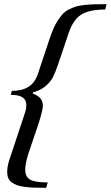

<svg xmlns="http://www.w3.org/2000/svg" viewBox="-20 -749 533 925"><path d="M202.6 155.8Q168.9 155.8 146.5 155Q124 154.3 100.8 151.6Q77.6 148.9 63.2 143.6Q48.8 138.2 36.9 129.9Q24.9 121.6 19.8 108.9Q14.6 96.2 14.6 79.1Q14.6 47.4 29.8 6.8L101.1 -208Q106.9 -225.6 106.9 -241.7Q106.9 -267.6 88.9 -279.8Q70.8 -292 32.2 -292L36.6 -311Q86.4 -311 117.4 -330.8Q148.4 -350.6 162.6 -393.1L217.3 -557.1Q227.5 -587.9 237.3 -610.8Q247.1 -633.8 259.5 -652.1Q272 -670.4 283.2 -682.6Q294.4 -694.8 312 -703.6Q329.6 -712.4 345.2 -717.3Q360.8 -722.2 386.2 -724.9Q411.6 -727.5 434.6 -728.3Q457.5 -729 493.2 -729L486.8 -703.1Q410.6 -703.1 371.3 -678.5Q332 -653.8 310.1 -587.9L270.5 -470.2Q243.7 -388.7 229.5 -367.7Q198.2 -319.8 139.2 -304.2L137.7 -298.3Q163.1 -289.1 174.8 -274.9Q186.5 -260.7 186.5 -239.3Q186.5 -216.8 162.6 -144L117.2 -10.3Q101.6 39.1 101.6 67.9Q101.6 104 126 116.9Q150.4 129.9 210 129.9Z"/></svg>

Font: Elstob Medium
Style: Italic
Weight: 500
Italic angle: -20°
Designer: Peter S. Baker
Version: Version 1.015